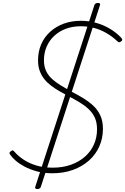

<svg xmlns="http://www.w3.org/2000/svg" viewBox="-20 -1156 849 1302"><path d="M334 19Q277 19 230 6Q183 -7 147 -26Q111 -45 86.5 -66.5Q62 -88 50 -106Q45 -112 44.5 -118Q44 -124 53 -130Q62 -138 68 -135.5Q74 -133 79 -126Q104 -97 141.5 -72.5Q179 -48 227.5 -33.5Q276 -19 337 -19Q406 -19 461.5 -39Q517 -59 556.5 -94Q596 -129 617 -176.5Q638 -224 638 -279Q638 -326 622.5 -359Q607 -392 580 -417Q553 -442 518 -463Q483 -484 442 -505Q412 -521 382.5 -538Q353 -555 326.5 -575Q300 -595 280.5 -619.5Q261 -644 249.5 -675Q238 -706 238 -746Q238 -806 259 -855Q280 -904 319.5 -940Q359 -976 412 -995.5Q465 -1015 529 -1015Q581 -1015 631.5 -1001Q682 -987 725.5 -961Q769 -935 802 -900Q809 -891 809 -886Q809 -881 801 -875Q793 -869 787.5 -869.5Q782 -870 775 -877Q740 -910 699.5 -933Q659 -956 616 -967Q573 -978 528 -978Q473 -978 427 -961Q381 -944 347.5 -912.5Q314 -881 296 -839Q278 -797 278 -747Q278 -706 292.5 -675Q307 -644 333 -620.5Q359 -597 392 -577Q425 -557 462 -536Q501 -516 539 -493.5Q577 -471 608.5 -443Q640 -415 659 -376Q678 -337 678 -283Q678 -218 653.5 -163Q629 -108 583.5 -67.5Q538 -27 475 -4Q412 19 334 19ZM233 126Q215 126 219 111L620 -1121Q625 -1136 644 -1136Q663 -1136 658 -1121L257 111Q252 126 233 126Z"/></svg>

Font: Playwrite BE VLG Thin
Style: Regular
Weight: 250
Designer: Veronika Burian, José Scaglione
Foundry: TypeTogether
Version: Version 1.002